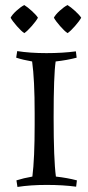

<svg xmlns="http://www.w3.org/2000/svg" viewBox="-20 -731 349 759"><path d="M130 -661Q123 -648 105.5 -628Q88 -608 76 -600Q64 -608 46.5 -628Q29 -648 22 -661Q28 -673 45 -688.5Q62 -704 76 -711Q89 -703 106 -687.5Q123 -672 130 -661ZM301 -661Q294 -648 276.5 -628Q259 -608 247 -600Q235 -608 217.5 -628Q200 -648 193 -661Q199 -673 216 -688.5Q233 -704 247 -711Q260 -703 277 -687.5Q294 -672 301 -661ZM200 -488Q192 -434 192 -267Q192 -100 201 -33Q246 -28 284 -18L281 7Q229 0 164.5 0Q100 0 49 8L45 -18Q73 -27 108 -33Q117 -105 117 -237V-284Q117 -416 107 -488Q72 -494 44 -503L48 -529Q99 -521 163.5 -521Q228 -521 280 -528L283 -503Q245 -493 200 -488Z"/></svg>

Font: Almendra SC
Style: Regular
Weight: 400
Designer: Ana Sanfelippo
Foundry: Ana Sanfelippo
Version: Version 1.002